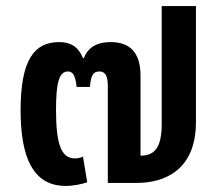

<svg xmlns="http://www.w3.org/2000/svg" viewBox="-20 -604 723 634"><path d="M197 10C223 10 250 4 268 -2L254 -87C245 -82 235 -81 227 -81C181 -81 165 -131 165 -242C165 -326 174 -368 204 -368C220 -368 229 -356 233 -317H277C280 -354 287 -368 308 -368C325 -368 336 -357 336 -322V0H432C523 0 627 -42 627 -201V-584H514V-195C514 -113 488 -90 444 -90V-354C444 -433 407 -465 345 -465C311 -465 273 -455 257 -412H254C237 -453 210 -465 175 -465C93 -465 48 -406 48 -240C48 -88 87 10 197 10Z"/></svg>

Font: Noto Sans Thai UI SemCond SemBd
Style: Regular
Weight: 600
Width: 4
Designer: Monotype Design Team
Foundry: Monotype Imaging Inc.
Version: Version 2.000